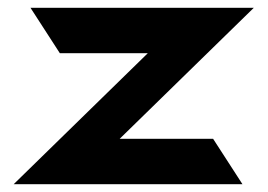

<svg xmlns="http://www.w3.org/2000/svg" viewBox="-20 -471 685 491"><path d="M15 0H600L525 -116H286L629 -451H58L133 -335H358Z"/></svg>

Font: Charger Sport
Style: UltExt
Weight: 1000
Designer: Jasper
Foundry: Cannot Into Space Fonts
Version: Version 1.1